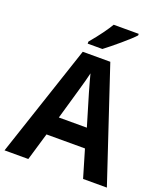

<svg xmlns="http://www.w3.org/2000/svg" viewBox="-165 -1043 990 1153"><g transform="rotate(20 329.5 -466.5)"><path d="M252 -773H346C395 -810 491 -890 520 -923V-933H360C341 -900 302 -845 252 -786ZM2 0H154L206 -176H452L504 0H656L417 -717H241ZM241 -297 296 -488C312 -543 323 -584 329 -611C333 -593 344 -555 360 -498L420 -297Z"/></g></svg>

Font: Kathrein 75 Bold
Style: Regular
Weight: 700
Designer: Lazydogs Typefoundry, based on Open Sans by Ascender Corporation
Foundry: Lazydogs Typefoundry
Version: Version 1.003;PS 001.003;hotconv 1.0.88;makeotf.lib2.5.64775